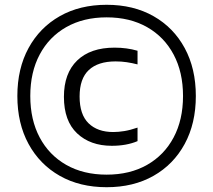

<svg xmlns="http://www.w3.org/2000/svg" viewBox="-20 -771 891 802"><path d="M425.5 11Q313.5 11 229.8 -36.5Q146 -84 99.2 -169.8Q52.5 -255.5 52.5 -370Q52.5 -484.5 99.2 -570.2Q146 -656 229.8 -703.5Q313.5 -751 425.5 -751Q537.5 -751 621.2 -703.5Q705 -656 751.5 -570.2Q798 -484.5 798 -370Q798 -255.5 751.5 -169.8Q705 -84 621.2 -36.5Q537.5 11 425.5 11ZM425.5 -41.5Q522.5 -41.5 594.2 -82.2Q666 -123 705.2 -196.8Q744.5 -270.5 744.5 -370Q744.5 -469.5 705.2 -543.2Q666 -617 594.2 -657.8Q522.5 -698.5 425.5 -698.5Q328.5 -698.5 256.8 -657.8Q185 -617 145.8 -543.2Q106.5 -469.5 106.5 -370Q106.5 -270.5 145.8 -196.8Q185 -123 256.8 -82.2Q328.5 -41.5 425.5 -41.5ZM447 -162Q357 -162 302 -214Q247 -266 247 -366.5Q247 -465 302.5 -518.5Q358 -572 458.5 -572Q510 -572 554.5 -559V-502Q531 -508 509.2 -511.2Q487.5 -514.5 462.5 -514.5Q389.5 -514.5 351 -478.5Q312.5 -442.5 312.5 -368Q312.5 -292.5 350 -256Q387.5 -219.5 453 -219.5Q474.5 -219.5 499.2 -223.5Q524 -227.5 554.5 -238V-181.5Q508.5 -162 447 -162Z"/></svg>

Font: Encode Sans
Style: Regular
Weight: 400
Designer: Multiple Designers
Foundry: Impallari Type
Version: Version 3.002; ttfautohint (v1.8.3) -l 8 -r 50 -G 200 -x 14 